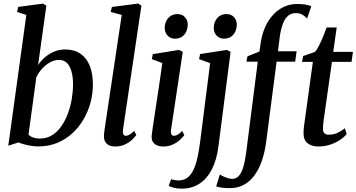

<svg xmlns="http://www.w3.org/2000/svg" viewBox="-20 -838 2064 1112"><path d="M200.5 -460.5Q216 -485.5 240 -506Q264 -526.5 293.8 -539Q323.5 -551.5 357 -551.5Q410.5 -551.5 446.2 -526.8Q482 -502 500 -456.5Q518 -411 518 -348Q518 -296.5 504.5 -245.2Q491 -194 464.5 -148Q438 -102 399.5 -66.5Q361 -31 311.5 -10.5Q262 10 202 10Q171.5 10 140 3Q108.5 -4 86.5 -13L28 6L132.5 -751.5L79 -769L85.5 -798L229 -817L248.5 -805ZM145 -58Q156 -47 173 -41.2Q190 -35.5 210.5 -35.5Q250.5 -35.5 281.5 -54.8Q312.5 -74 335.2 -106.8Q358 -139.5 373.2 -180.5Q388.5 -221.5 395.8 -265.8Q403 -310 403 -352Q403 -415.5 382.5 -453.2Q362 -491 321.5 -491Q294 -491 268 -476Q242 -461 221.8 -438Q201.5 -415 190.5 -390.5Z M692 -85Q690 -68 694.8 -59.8Q699.5 -51.5 708.5 -51.5Q718 -51.5 729.2 -57.5Q740.5 -63.5 757.5 -80L769.5 -56Q761.5 -45 745.2 -29.2Q729 -13.5 704.2 -1.5Q679.5 10.5 646 10.5Q628 10.5 613.2 4.2Q598.5 -2 590 -15.8Q581.5 -29.5 582 -52Q582 -57 582.8 -64Q583.5 -71 584.5 -79Q585.5 -87 586.5 -93.5L685 -751.5L621 -769L628 -797.5L780.5 -817.5L799 -805Z M926 10.5Q904.5 10.5 888.2 3.2Q872 -4 864 -18.8Q856 -33.5 859 -56.5Q860.5 -73 865.5 -105.2Q870.5 -137.5 877 -180.8Q883.5 -224 891 -273.5Q898.5 -323 906 -374.2Q913.5 -425.5 920 -473L859.5 -495.5L865 -524.5L1017 -549L1038.5 -537.5L970.5 -86Q968 -67.5 973.2 -59.5Q978.5 -51.5 987 -51.5Q997.5 -51.5 1008.2 -57.5Q1019 -63.5 1035.5 -79.5L1047.5 -55Q1040 -45 1023.8 -29.5Q1007.5 -14 982.8 -1.8Q958 10.5 926 10.5ZM993.5 -614Q967 -614 950.2 -632.2Q933.5 -650.5 934 -677.5Q934.5 -711.5 954.8 -734Q975 -756.5 1007 -756.5Q1035.5 -756.5 1051.5 -738.5Q1067.5 -720.5 1067.5 -695.5Q1067 -660 1047.2 -637Q1027.5 -614 993.5 -614Z M1245 10.5Q1234.5 91 1205.8 145.2Q1177 199.5 1133.2 227Q1089.5 254.5 1034.5 254.5Q1010 254.5 988.8 250Q967.5 245.5 957 237.5L971.5 199.5Q979 202.5 991.2 204.8Q1003.5 207 1014 207Q1044.5 207 1065.5 191Q1086.5 175 1100.5 145.5Q1114.5 116 1123.5 75Q1132.5 34 1139 -15.5L1197 -472.5L1133 -495.5L1139 -525L1294 -549L1315.5 -537.5ZM1277.5 -614Q1251 -614 1234.2 -632.2Q1217.5 -650.5 1218 -677.5Q1218.5 -711.5 1238.8 -734Q1259 -756.5 1291 -756.5Q1319.5 -756.5 1335.5 -738.5Q1351.5 -720.5 1351.5 -695.5Q1351 -660 1331.2 -637Q1311.5 -614 1277.5 -614Z M1490.5 -593.5Q1498 -641.5 1516 -681.8Q1534 -722 1561.5 -752Q1589 -782 1624.2 -798.5Q1659.5 -815 1701 -815Q1723 -815 1744 -812.2Q1765 -809.5 1783 -802L1758.5 -730.5Q1749.5 -741 1733.2 -751.8Q1717 -762.5 1692 -762Q1666 -762 1647.5 -745.8Q1629 -729.5 1617.5 -698.2Q1606 -667 1600 -622L1590 -541H1698L1689.5 -481H1582L1522 -20Q1514.5 40 1497.8 89.8Q1481 139.5 1455.2 175.5Q1429.5 211.5 1393.8 231.5Q1358 251.5 1312 251.5Q1287.5 252 1266.2 249Q1245 246 1232 242L1253.5 172Q1258 176 1270.5 182.2Q1283 188.5 1298 193.2Q1313 198 1324.5 198Q1347 198 1362.5 181.5Q1378 165 1388.2 132.2Q1398.5 99.5 1405 51.5L1473 -481H1407L1413.5 -512L1482.5 -539.5Z M1859.5 -177.5Q1856.5 -157 1854.5 -142Q1852.5 -127 1851.5 -114.8Q1850.5 -102.5 1850.5 -90.5Q1850.5 -74.5 1859 -66.2Q1867.5 -58 1883 -58Q1912.5 -58 1936.2 -69.2Q1960 -80.5 1977 -95.5L1988 -61.5Q1973.5 -44 1948.8 -27.5Q1924 -11 1892 -0.2Q1860 10.5 1823 10.5Q1785.5 10.5 1761.2 -8.5Q1737 -27.5 1738 -70Q1738 -76 1738.5 -84.5Q1739 -93 1740.5 -105.2Q1742 -117.5 1744.2 -133.5Q1746.5 -149.5 1749.5 -170.5L1792 -479.5H1729L1736 -513.5L1804.5 -537.5Q1815.5 -549.5 1828.2 -575Q1841 -600.5 1852.5 -629Q1864 -657.5 1872 -679H1930L1910 -537.5H2024L2016 -479.5H1902.5Z"/></svg>

Font: Merriweather 60pt Medium
Style: Italic
Weight: 500
Italic angle: -7.8°
Version: Version 2.101